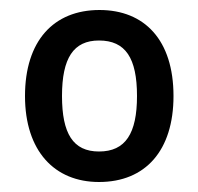

<svg xmlns="http://www.w3.org/2000/svg" viewBox="-20 -742 397 384"><path d="M327 -550C327 -662 269 -722 179 -722C87 -722 30 -660 30 -550C30 -440 89 -378 178 -378C271 -378 327 -441 327 -550ZM104 -550C104 -626 127 -661 178 -661C231 -661 254 -626 254 -550C254 -475 231 -439 178 -439C126 -439 104 -475 104 -550Z"/></svg>

Font: Noto Sans Khmer SemiCondensed Medium
Style: Regular
Weight: 500
Width: 4
Designer: Danh Hong and the Monotype Design Team
Foundry: Monotype Imaging Inc.
Version: Version 2.004